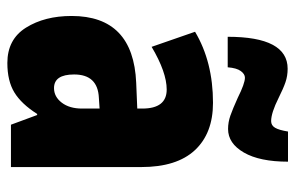

<svg xmlns="http://www.w3.org/2000/svg" viewBox="-164 -648 822 535"><g transform="rotate(90 247.5 -381.0)"><path d="M446 -363V0H328L301 -73H298Q270 -29 238 -9.5Q206 10 156 10Q90 10 57.5 -42Q25 -94 25 -169Q25 -341 211 -349L283 -352V-366Q283 -434 230 -434Q182 -434 111 -392L69 -513Q153 -563 267 -563Q352 -563 399 -512.5Q446 -462 446 -363ZM253 -245Q188 -242 188 -176Q188 -120 226 -120Q250 -120 266.5 -141.5Q283 -163 283 -198V-247ZM340 -605Q321 -605 302.5 -611.5Q284 -618 253 -632Q213 -652 197 -652Q187 -652 178.5 -640.5Q170 -629 168 -604H83Q83 -771 172 -771Q192 -771 209.5 -765Q227 -759 253 -746Q295 -725 318 -725Q330 -725 336.5 -736Q343 -747 347 -772H431Q431 -693 405.5 -649Q380 -605 340 -605Z"/></g></svg>

Font: Noto Sans UI CondBlack
Style: Regular
Weight: 900
Width: 3
Designer: Monotype Design Team
Foundry: Monotype Imaging Inc.
Version: Version 1.001